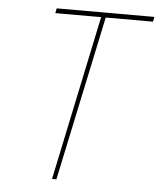

<svg xmlns="http://www.w3.org/2000/svg" viewBox="-51 -744 656 789"><g transform="rotate(5 277.0 -350.0)"><path d="M355 -680H550L554 -700H151L147 -680H336L193 0H211Z"/></g></svg>

Font: Advent Pro Thin
Style: Italic
Weight: 250
Italic angle: -12°
Version: Version 3.000